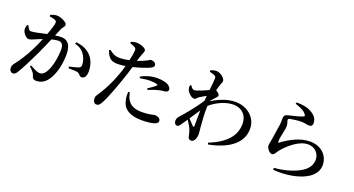

<svg xmlns="http://www.w3.org/2000/svg" viewBox="-52 -1489 4104 2227"><g transform="rotate(20 2000.0 -375.0)"><path d="M683 -541C742 -528 780 -499 807 -458C835 -416 843 -370 844 -343C845 -316 838 -306 816 -297C792 -288 745 -277 705 -268L710 -247C744 -249 801 -247 823 -241C854 -231 854 -201 886 -201C924 -202 942 -241 942 -292C942 -369 917 -438 870 -485C824 -531 763 -555 691 -562ZM297 -739C323 -735 356 -729 372 -720C384 -713 387 -704 387 -691C387 -672 369 -610 341 -536C265 -520 186 -501 153 -501C126 -501 116 -527 101 -557L85 -554C78 -534 73 -512 77 -490C85 -453 127 -407 155 -407C181 -407 198 -418 236 -433C255 -442 283 -453 313 -464C294 -417 273 -369 251 -326C199 -222 149 -145 97 -80C81 -59 77 -47 77 -23C77 9 98 29 118 29C140 29 154 20 173 -12C212 -74 269 -189 319 -294C347 -353 379 -428 407 -494C438 -502 466 -508 487 -508C537 -508 554 -479 554 -417C554 -311 522 -177 481 -122C459 -91 440 -80 408 -80C383 -80 342 -101 290 -130L280 -116C332 -66 339 -55 345 -38C357 3 368 18 405 18C456 18 501 -6 531 -42C598 -120 632 -262 632 -387C632 -514 583 -559 506 -559C485 -559 457 -556 432 -552L468 -640C480 -670 505 -683 505 -709C505 -739 421 -777 377 -777C341 -777 316 -766 297 -757Z M1524 -422C1569 -430 1612 -436 1649 -436C1678 -436 1713 -432 1736 -424C1744 -421 1747 -416 1740 -410C1729 -398 1677 -360 1645 -340L1656 -325C1691 -339 1736 -357 1774 -365C1800 -373 1818 -376 1836 -376C1872 -378 1890 -389 1890 -412C1890 -431 1877 -451 1850 -467C1828 -479 1784 -493 1718 -493C1643 -493 1568 -469 1518 -440ZM1473 -229C1477 -202 1485 -166 1505 -137C1542 -81 1601 -61 1684 -61C1778 -61 1813 -80 1837 -80C1869 -80 1907 -65 1907 -31C1907 -7 1882 8 1846 16C1815 23 1771 29 1707 29C1570 29 1480 -21 1461 -123C1450 -158 1451 -196 1453 -227ZM1092 -615 1078 -605C1110 -509 1157 -489 1226 -489C1254 -489 1289 -493 1321 -498C1312 -464 1301 -430 1291 -401C1245 -269 1193 -174 1150 -107C1128 -69 1110 -56 1110 -23C1110 9 1128 37 1153 37C1183 37 1196 20 1212 -9C1253 -80 1316 -252 1357 -374C1373 -420 1388 -470 1401 -515C1468 -531 1538 -554 1564 -565C1622 -586 1639 -600 1639 -624C1639 -654 1600 -666 1578 -666C1569 -666 1556 -658 1538 -647C1509 -632 1473 -615 1425 -599L1436 -638C1454 -698 1471 -720 1471 -742C1471 -768 1407 -796 1357 -797C1330 -798 1307 -793 1283 -784L1282 -766C1304 -759 1325 -752 1342 -742C1359 -731 1363 -723 1362 -699C1360 -671 1352 -626 1340 -577C1303 -569 1258 -562 1214 -563C1169 -564 1140 -578 1092 -615Z M2246 -450C2265 -462 2295 -479 2325 -496L2319 -431C2249 -326 2151 -207 2108 -162C2088 -141 2081 -123 2081 -99C2081 -69 2099 -51 2118 -52C2139 -52 2151 -72 2166 -95L2211 -160C2235 -126 2259 -85 2268 -61C2279 -34 2283 -12 2288 13C2293 40 2304 55 2333 55C2366 55 2389 4 2389 -44C2389 -70 2385 -89 2382 -123C2377 -181 2367 -293 2372 -389C2447 -454 2555 -506 2650 -506C2759 -506 2826 -433 2826 -334C2826 -226 2778 -90 2523 10L2532 30C2828 -30 2928 -164 2928 -308C2928 -451 2802 -544 2668 -544C2567 -544 2475 -507 2378 -449V-452C2395 -473 2414 -493 2428 -508C2442 -523 2452 -533 2452 -546C2452 -559 2430 -580 2410 -590L2405 -592C2411 -617 2416 -637 2421 -650C2431 -686 2444 -701 2444 -720C2444 -754 2385 -805 2334 -805C2307 -805 2285 -798 2262 -789V-771C2288 -765 2308 -758 2321 -752C2339 -744 2345 -738 2345 -716C2345 -689 2339 -635 2332 -570C2277 -544 2191 -508 2166 -508C2145 -508 2131 -523 2114 -550L2099 -544C2098 -529 2097 -512 2102 -497C2114 -459 2160 -414 2197 -414C2217 -414 2225 -436 2246 -450ZM2312 -311C2310 -235 2311 -160 2310 -121C2309 -103 2302 -101 2291 -112L2226 -182Z M3325 -762C3387 -742 3438 -721 3464 -684C3476 -670 3475 -661 3462 -655C3425 -638 3330 -616 3283 -605C3249 -599 3239 -574 3239 -549C3239 -525 3241 -505 3236 -470C3230 -422 3213 -328 3206 -276C3201 -243 3194 -221 3194 -203C3194 -184 3203 -163 3218 -147C3234 -128 3249 -119 3265 -119C3293 -119 3305 -155 3326 -182C3392 -262 3511 -369 3623 -369C3709 -369 3766 -308 3766 -229C3766 -151 3715 -71 3537 -14C3491 1 3415 17 3340 24L3343 47C3585 66 3864 -11 3864 -199C3864 -304 3787 -408 3632 -408C3509 -408 3387 -339 3299 -273C3291 -268 3286 -269 3286 -280C3285 -318 3297 -364 3305 -406C3311 -440 3318 -463 3316 -490C3315 -515 3301 -541 3301 -554C3301 -563 3306 -571 3323 -574C3348 -579 3415 -590 3466 -589C3511 -587 3527 -578 3558 -578C3586 -578 3598 -593 3598 -620C3598 -668 3574 -706 3523 -737C3485 -761 3427 -780 3330 -780Z"/></g></svg>

Font: Noto Serif JP SemiBold
Style: Regular
Weight: 600
Designer: Ryoko NISHIZUKA 西塚涼子 (kana & ideographs); Frank Grießhammer (Latin, Greek & Cyrillic); Wenlong ZHANG 张文龙 (bopomofo); San
Foundry: Adobe
Version: Version 2.001;hotconv 1.1.0;makeotfexe 2.6.0